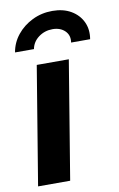

<svg xmlns="http://www.w3.org/2000/svg" viewBox="-87 -810 533 858"><g transform="rotate(-10 180.0 -380.5)"><path d="M14.6 0 103 -535.6H248.5L160.2 0ZM212.9 -761.2Q262.2 -761.2 297.4 -740.7Q332.5 -720.2 348.9 -685.5Q365.2 -650.9 357.9 -607.4H271.5Q276.9 -639.6 255.9 -660.2Q234.9 -680.7 199.7 -680.7Q164.1 -680.7 136.5 -660.2Q108.9 -639.6 103 -607.4H17.1Q24.4 -650.9 52.2 -685.5Q80.1 -720.2 122.1 -740.7Q164.1 -761.2 212.9 -761.2Z"/></g></svg>

Font: Inter 20pt
Style: Bold Italic
Weight: 700
Italic angle: -9.3988°
Version: Version 4.001;git-66647c0bb